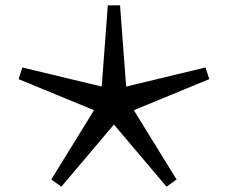

<svg xmlns="http://www.w3.org/2000/svg" viewBox="-20 -689 858 723"><path d="M484 -274 645 -13 607 14 409 -220 211 14 173 -13 334 -274 50 -391 64 -435 363 -363 386 -669H432L455 -363L754 -435L768 -391Z"/></svg>

Font: FiraGO
Style: Regular
Weight: 400
Designer: bBox Type
Foundry: bBox Type GmbH
Version: Version 1.001;April 20, 2020;FontCreator 12.0.0.2555 64-bit